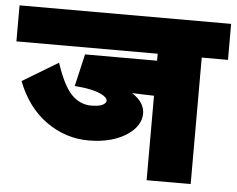

<svg xmlns="http://www.w3.org/2000/svg" viewBox="-91 -702 943 765"><g transform="rotate(5 380.0 -320.0)"><path d="M-43 -645H803.2V-501H698.2V4.9H522V-333Q518.1 -333 484.9 -334Q451.7 -335 434.1 -335.9Q487.3 -301.8 484.9 -253.9Q482.4 -209 434.1 -174.8Q373.5 -132.8 276.9 -132.8Q185.1 -132.8 107.9 -187.7Q30.8 -242.7 -8.8 -345.2L133.8 -431.2Q163.1 -341.8 197 -306.9Q231 -272 275.9 -272Q321.3 -272 333 -289.1Q342.8 -303.7 316.4 -318.8Q281.7 -338.4 204.1 -344.2L233.9 -473.1H522V-501H-43Z"/></g></svg>

Font: LT Superior Black
Style: Regular
Weight: 900
Designer: Daniel Lyons
Foundry: LyonsType
Version: Version 2.005